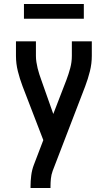

<svg xmlns="http://www.w3.org/2000/svg" viewBox="-20 -942 540 962"><path d="M133 0V-7Q133 -35 136.5 -63Q140 -91 150 -117L197 -240L93 -510Q79 -547 69.5 -585Q60 -623 60 -662V-735H160V-662Q160 -646 162.5 -630.5Q165 -615 168.5 -600Q172 -585 177 -570Q182 -555 187 -541L247 -371L313 -542Q324 -571 332 -601Q340 -631 340 -662V-735H440V-662Q440 -623 430.5 -585Q421 -547 407 -510L244 -86Q237 -67 235 -47Q233 -27 233 -7V0ZM100 -848V-922H400V-848Z"/></svg>

Font: Iosevka Term Curly Semibold
Style: Regular
Weight: 600
Designer: Belleve Invis
Foundry: Belleve Invis
Version: Version 32.3.0